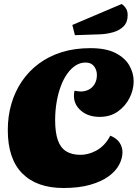

<svg xmlns="http://www.w3.org/2000/svg" viewBox="-20 -921 689 961"><path d="M298 20Q164 20 91.5 -53Q19 -126 19 -270Q19 -340 37 -401.5Q55 -463 89.5 -514Q124 -565 174.5 -602.5Q225 -640 289.5 -660Q354 -680 432 -680Q511 -680 558.5 -655.5Q606 -631 627.5 -593Q649 -555 649 -514Q649 -472 628.5 -431Q608 -390 570 -363Q532 -336 479 -336Q422 -336 386 -366.5Q350 -397 350 -441Q350 -454 353 -467Q361 -466 368.5 -464.5Q376 -463 383 -463Q406 -463 424.5 -472.5Q443 -482 454 -501Q465 -520 465 -546Q465 -570 451 -589Q437 -608 408 -608Q382 -608 359 -593.5Q336 -579 317 -552.5Q298 -526 284.5 -490Q271 -454 263.5 -410.5Q256 -367 256 -320Q256 -258 269.5 -219.5Q283 -181 311.5 -163.5Q340 -146 383 -146Q401 -146 421 -151Q441 -156 461.5 -167Q482 -178 500 -196.5Q518 -215 532 -242Q564 -229 578.5 -207Q593 -185 593 -159Q593 -128 576 -96Q559 -64 523 -38Q487 -12 431 4Q375 20 298 20ZM355 -745 342 -796 589 -901Q603 -891 611 -878Q619 -865 619 -845Q619 -810 599 -789.5Q579 -769 546 -759.5Q513 -750 475 -749Z"/></svg>

Font: Sansita Swashed Light Black
Style: Regular
Weight: 900
Version: Version 1.003